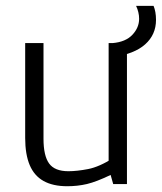

<svg xmlns="http://www.w3.org/2000/svg" viewBox="-20 -628 552 655"><path d="M209.5 7.3Q160.6 7.3 128.7 -10.5Q96.7 -28.3 81.3 -64.9Q65.9 -101.6 65.9 -157.2V-481H128.4V-154.8Q128.4 -96.7 147.5 -70.3Q166.5 -43.9 213.4 -43.9Q242.7 -43.9 280.8 -51.3Q318.8 -58.6 368.7 -90.3L350.6 -57.6V-481H413.1V0H366.2L357.4 -31.2Q308.6 -7.8 276.6 -0.2Q244.6 7.3 209.5 7.3ZM364.3 -433.1V-481Q408.7 -484.9 431.6 -509.3Q454.6 -533.7 454.6 -564Q454.6 -575.2 451.9 -586.4Q449.2 -597.7 444.3 -607.9H503.9Q507.8 -598.6 510 -586.7Q512.2 -574.7 512.2 -560.1Q512.2 -509.8 475.3 -476.8Q438.5 -443.8 364.3 -433.1Z"/></svg>

Font: Anaheim
Style: Regular
Weight: 400
Designer: Vernon Adams
Foundry: Vernon Adams
Version: Version 2.001